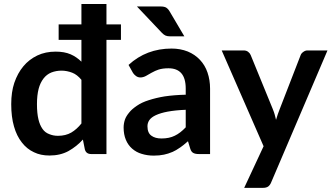

<svg xmlns="http://www.w3.org/2000/svg" viewBox="-20 -763 1643 951"><path d="M383.3 -151.4V-367.7Q361.8 -393.6 337.9 -402.8Q311 -413.1 284.7 -413.1Q257.8 -413.1 233.9 -403.8Q211.4 -394.5 195.8 -374.5Q179.2 -353 171.4 -323.2Q163.1 -291 163.1 -247.1Q163.1 -202.1 170.4 -171.9Q176.8 -144 190.9 -124Q203.6 -106 224.1 -98.6Q243.7 -90.3 267.1 -90.3Q305.2 -90.3 333 -106.4Q360.4 -122.6 383.3 -151.4ZM579.1 -642.1V-565.4H507.3V0H431.6Q406.7 0 400.4 -22.5L390.6 -71.8Q359.9 -37.6 318.8 -14.6Q278.3 7.3 225.1 7.3Q181.2 7.3 148.4 -8.8Q113.3 -24.9 88.4 -57.1Q62.5 -89.8 49.3 -136.7Q35.6 -183.6 35.6 -247.1Q35.6 -307.1 50.8 -352.5Q67.4 -400.9 95.7 -434.6Q123.5 -468.3 165 -488.3Q205.1 -507.3 255.9 -507.3Q298.8 -507.3 329.6 -494.1Q358.9 -481.4 383.3 -457.5V-565.4H270.5V-642.1H383.3V-743.2H507.3V-642.1Z M899.9 -132.3V-219.2Q850.1 -217.3 810.1 -210Q775.9 -203.6 751.5 -192.4Q729.5 -182.1 719.7 -168Q710.4 -154.3 710.4 -137.7Q710.4 -104.5 730 -90.8Q748.5 -77.1 779.8 -77.1Q818.4 -77.1 845.7 -90.8Q872.6 -103.5 899.9 -132.3ZM638.7 -401.9 616.7 -441.4Q705.1 -522.5 830.1 -522.5Q873 -522.5 910.2 -507.8Q945.3 -493.2 970.2 -466.8Q995.6 -439.9 1007.8 -403.8Q1020.5 -366.7 1020.5 -324.2V0H964.4Q947.3 0 937.5 -5.4Q927.2 -10.7 922.4 -26.4L911.1 -63.5Q886.7 -42 873.5 -33.2Q851.1 -17.6 835 -10.7Q812 -1 792.5 2.9Q770 7.8 741.7 7.8Q709.5 7.8 681.6 -1Q655.8 -8.3 634.3 -26.9Q614.7 -43.9 603.5 -70.3Q592.3 -97.2 592.3 -130.9Q592.3 -150.9 598.6 -169.9Q604.5 -187.5 620.6 -206.5Q632.3 -221.7 658.2 -239.3Q682.1 -255.9 716.3 -266.6Q753.9 -278.8 795.9 -285.6Q843.3 -292.5 899.9 -293.9V-324.2Q899.9 -375.5 877.9 -400.4Q856.4 -424.8 814.5 -424.8Q785.2 -424.8 764.6 -418Q749.5 -413.1 730 -402.3Q723.6 -398.4 702.6 -386.7Q689 -379.4 675.3 -379.4Q663.1 -379.4 653.3 -386.7Q643.1 -394.5 638.7 -401.9ZM658.2 -731H773.9Q794.9 -731 804.2 -724.6Q814.5 -717.3 821.3 -704.6L893.1 -583H822.3Q808.6 -583 799.8 -586.9Q791 -590.8 781.7 -600.6Z M1503.4 -513.2H1602.1L1322.8 141.1Q1317.9 153.3 1308.6 160.6Q1299.3 167.5 1281.7 167.5H1189.5L1285.6 -38.6L1078.1 -513.2H1186.5Q1200.7 -513.2 1209.5 -505.9Q1218.3 -499 1221.7 -490.2L1330.6 -224.1Q1338.4 -204.6 1340.3 -196.8Q1341.8 -191.9 1344 -182.6Q1346.2 -173.3 1347.2 -169.4L1356 -197.3Q1358.4 -204.1 1366.2 -224.6L1469.2 -490.2Q1472.7 -499.5 1482.9 -506.3Q1492.2 -513.2 1503.4 -513.2Z"/></svg>

Font: Lato-SemiBold
Style: Bold
Weight: 500
Designer: Lukasz Dziedzic with Adam Twardoch and Botio Nikoltchev
Foundry: tyPoland Lukasz Dziedzic
Version: ""